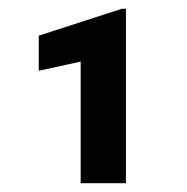

<svg xmlns="http://www.w3.org/2000/svg" viewBox="-20 -752 424 436"><path d="M266 -336H163.2V-612.1L68 -591.4V-671L256.4 -732H266Z"/></svg>

Font: Vazir FD
Style: Bold
Weight: 700
Foundry: DejaVu fonts team - Redesigned by Saber Rastikerdar
Version: Version 21.10;October 20, 2019;FontCreator 12.0.0.2547 64-bi